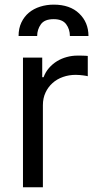

<svg xmlns="http://www.w3.org/2000/svg" viewBox="-20 -788 412 808"><path d="M76.7 0V-545.5H157.7V-463.1H163.4Q171.5 -485.1 186.3 -502Q201 -518.8 219.8 -530.4Q238.6 -541.9 260.7 -547.9Q282.7 -554 305.4 -554Q310.4 -554 316.6 -554Q322.8 -554 328.8 -553.8Q334.9 -553.6 340.4 -553.3Q345.9 -552.9 349.4 -552.6V-467.3Q347.3 -468 342.2 -468.9Q337 -469.8 330.1 -470.7Q323.2 -471.6 315 -472.3Q306.8 -473 298.3 -473Q270.2 -473 245 -464.1Q219.8 -455.3 201.2 -438.6Q182.5 -421.9 171.5 -398.3Q160.5 -374.6 160.5 -345.2V0ZM206 -768.5Q274.5 -768.5 313.2 -731.2Q352.3 -693.9 352.3 -636.4H274.1Q274.1 -665.1 258.2 -686.4Q242.2 -707.4 206 -707.4Q167.3 -707.4 152 -685.7Q136.4 -663.7 136.4 -636.4H58.2Q58.2 -668.7 70 -693.4Q81.7 -718 101.7 -734.7Q121.8 -751.4 148.8 -759.9Q175.8 -768.5 206 -768.5Z"/></svg>

Font: Inter P
Style: Regular
Weight: 400
Designer: Rasmus Andersson
Foundry: rsms
Version: Version 3.018;git-588b23468